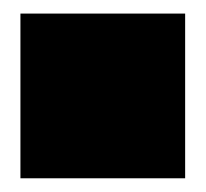

<svg xmlns="http://www.w3.org/2000/svg" viewBox="-20 -260 300 280"><path d="M9.8 0V-240.2H250V0Z"/></svg>

Font: Nastup Basic
Style: Regular
Weight: 400
Designer: Maksym Kobuzan
Foundry: Zakznak
Version: Version 1.020;FEAKit 1.0